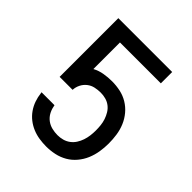

<svg xmlns="http://www.w3.org/2000/svg" viewBox="-203 -867 1006 1006"><g transform="rotate(45 300.0 -363.5)"><path d="M302 8Q276 8 250 4Q224 0 200 -10Q176 -20 155.5 -36Q135 -52 120 -73.5Q105 -95 96.5 -119.5Q88 -144 85 -170L84 -176H180L182 -167Q186 -146 196.5 -128Q207 -110 223.5 -98Q240 -86 260.5 -81Q281 -76 302 -76Q321 -76 339.5 -81Q358 -86 373.5 -97.5Q389 -109 399.5 -125.5Q410 -142 416 -160Q422 -178 424.5 -197Q427 -216 427 -235Q427 -254 425 -273Q423 -292 417 -310Q411 -328 401 -344.5Q391 -361 376 -372.5Q361 -384 342.5 -389Q324 -394 305 -394Q284 -394 263.5 -389.5Q243 -385 226.5 -372Q210 -359 200.5 -340Q191 -321 190 -300H94V-735H493V-651H190V-454Q216 -468 245.5 -473Q275 -478 305 -478Q336 -478 366.5 -471.5Q397 -465 423.5 -449Q450 -433 470 -409Q490 -385 502 -356.5Q514 -328 518.5 -297Q523 -266 523 -235Q523 -204 518 -173Q513 -142 501 -113.5Q489 -85 468.5 -60.5Q448 -36 421 -20.5Q394 -5 363.5 1.5Q333 8 302 8Z"/></g></svg>

Font: Iosevka Aile Medium
Style: Regular
Weight: 500
Designer: Belleve Invis
Foundry: Belleve Invis
Version: Version 27.3.5; ttfautohint (v1.8.4)